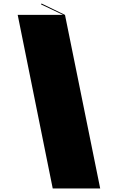

<svg xmlns="http://www.w3.org/2000/svg" viewBox="-20 -953 652 1096"><path d="M552 123H281L81 -868H340L214 -928L217 -933L351 -868Z"/></svg>

Font: FFF_HK Layer Front
Style: Regular
Weight: 400
Italic angle: -5°
Designer: bBox Type GmbH
Foundry: bBox Type GmbH
Version: Version 0.002